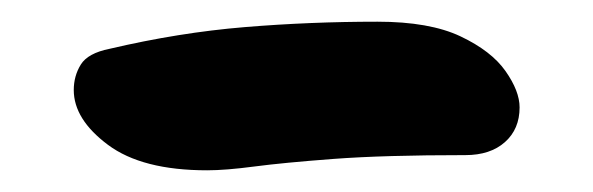

<svg xmlns="http://www.w3.org/2000/svg" viewBox="-20 -347 547 177"><path d="M171 -190Q111 -190 79.5 -213.5Q48 -237 48 -264Q48 -277 54.5 -287.5Q61 -298 81 -302Q145 -317 205.5 -322Q266 -327 328 -327Q376 -327 404.5 -313.5Q433 -300 446 -281.5Q459 -263 459 -248Q459 -228 445.5 -216Q432 -204 409 -204Q334 -204 287.5 -200.5Q241 -197 214.5 -193.5Q188 -190 171 -190Z"/></svg>

Font: Shantell Sans Normal
Style: Regular
Weight: 600
Designer: Stephen Nixon, Anya Danilova, Shantell Martin
Foundry: Arrow Type
Version: Version 1.009;[a7da0bfa3]